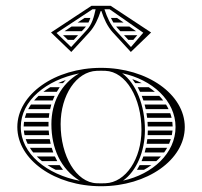

<svg xmlns="http://www.w3.org/2000/svg" viewBox="-20 -640 700 665"><path d="M385.1 -578H364.1C366.7 -572.4 369.5 -567 372.5 -562H408ZM428.2 -548H382.3C383.9 -546 385.6 -544 387.3 -542.1L396.7 -532H451.1ZM455.5 -518H409.6C414.5 -512.7 419.4 -507.3 424.3 -502H441.8ZM293 -578H273.2C265.1 -572.7 257 -567.3 248.9 -562H286.4C288.9 -567.1 291.1 -572.4 293 -578ZM277.6 -548H227.7L203.5 -532H263.3L272.7 -542.1ZM250.4 -518H198.3L214.9 -502H235.7ZM331.1 -602C339.7 -575.8 351.7 -548.3 371.2 -527.2L433.1 -460L503.3 -527.5L363.1 -620H296.9L156.7 -527.5L226.9 -460L288.8 -527.2C308.3 -548.3 320.3 -575.8 328.9 -602ZM311.2 -608C305.1 -580 298.6 -555.5 280 -535.3L226.4 -477.1L175.8 -525.7L300.5 -608ZM341.8 -608H359.5L476.2 -526.7L433.6 -477.1L380 -535.3C362.4 -554.4 350.9 -580.3 342.5 -605.8ZM125.3 -82H178.2C175.3 -87.2 172.6 -92.6 170.2 -98H107.5C113 -92.4 118.9 -87.1 125.3 -82ZM144.6 -68C153.4 -62.3 162.8 -56.9 172.7 -52H198.2C194.1 -57.2 190.2 -62.5 186.6 -68ZM62.6 -188C63.1 -182.6 63.9 -177.3 65.1 -172H150.2C149.6 -177.3 149.1 -182.6 148.7 -188ZM69 -158C70.9 -152.6 73.1 -147.2 75.7 -142H155.5C154.2 -147.3 153.2 -152.6 152.2 -158ZM83.5 -128C86.9 -122.5 90.7 -117.2 94.9 -112H164.5C162.5 -117.2 160.7 -122.6 159.1 -128ZM62 -202H148.1C148 -204.7 148 -207.3 148 -210C148 -212.7 148 -215.3 148.1 -218H63.3C62.5 -212.7 62.1 -207.4 62 -202ZM181 -352H197.9C201 -355.7 204.4 -359.3 207.8 -362.8C198.6 -359.5 189.6 -355.9 181 -352ZM154.1 -338C145.7 -333 137.7 -327.7 130.2 -322H176.7C179.8 -327.5 183.2 -332.8 186.9 -338ZM113.5 -308C108 -302.9 102.9 -297.5 98.1 -292H162.5C164.5 -297.4 166.8 -302.8 169.3 -308ZM87.3 -278C83.8 -272.8 80.5 -267.5 77.6 -262H153.6C154.8 -267.4 156.1 -272.8 157.7 -278ZM71.2 -248C69.2 -242.8 67.4 -237.4 66 -232H149C149.4 -237.4 150.1 -242.7 150.9 -248ZM470.3 -82H521.4C527.1 -87.1 532.4 -92.4 537.3 -98H476.6C474.6 -92.5 472.5 -87.2 470.3 -82ZM463.6 -68C460.8 -62.5 457.7 -57.1 454.4 -52H478.9C487.8 -56.9 496.2 -62.2 504.1 -68ZM492 -188C492 -182.6 491.8 -177.3 491.4 -172H575.2C576.3 -177.3 577 -182.6 577.5 -188ZM490.2 -158C489.6 -152.6 488.8 -147.3 487.9 -142H565.7C568 -147.2 570 -152.6 571.7 -158ZM485.2 -128C484 -122.6 482.6 -117.2 481.1 -112H548.5C552.3 -117.2 555.7 -122.5 558.8 -128ZM491.8 -202H578C577.9 -207.4 577.5 -212.7 576.8 -218H490.9C491.3 -212.7 491.6 -207.4 491.8 -202ZM448.4 -352H471.1C460.7 -357.4 449.6 -362.1 438.2 -366.1C441.8 -361.6 445.2 -356.9 448.4 -352ZM456.9 -338C459.8 -332.8 462.5 -327.5 465 -322H516.5C509.8 -327.7 502.7 -333 495.2 -338ZM471 -308C473.1 -302.8 475 -297.4 476.7 -292H545.3C541.1 -297.5 536.4 -302.9 531.5 -308ZM480.8 -278C482.2 -272.7 483.5 -267.4 484.7 -262H563.8C561.2 -267.5 558.3 -272.8 555 -278ZM487.3 -248C488.2 -242.7 488.9 -237.4 489.6 -232H574.3C573.1 -237.4 571.5 -242.8 569.6 -248ZM406.1 -14.3C452.9 -47.5 482 -115.9 482 -190C482 -273.3 452.1 -350.7 403.1 -386.3C507.2 -364.5 588 -291.4 588 -200C588 -109.4 508.7 -36.7 406.1 -14.3ZM190 -210C190 -309.7 244 -392.1 315 -394.7C320.3 -394.9 324.7 -395 330 -395C335.3 -395 339.7 -394.9 345 -394.7C416.4 -392.1 470 -300.4 470 -190C470 -90.3 416 -7.9 345 -5.3C339.7 -5.1 335.3 -5 330 -5C324.7 -5 320.3 -5.1 315 -5.3C243.6 -7.9 190 -99.6 190 -210ZM40 -200C40 -86.8 169.9 5 330 5C490.1 5 620 -86.8 620 -200C620 -313.2 490.1 -405 330 -405C169.9 -405 40 -313.2 40 -200ZM256.9 -13.7C142.2 -35.5 52 -107.8 52 -200C52 -291.5 140.7 -363.3 253.9 -385.7C191.1 -349 158 -284.5 158 -210C158 -127.2 189.7 -54.3 256.9 -13.7Z"/></svg>

Font: SortefaxS02
Style: Medium
Weight: 500
Designer: gluk
Foundry: gluk
Version: Version 0.261